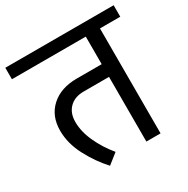

<svg xmlns="http://www.w3.org/2000/svg" viewBox="-180 -829 961 984"><g transform="rotate(-30 300.5 -337.5)"><path d="M621.1 -689V-621.1H501V0H417V-382.8H267.1Q213.9 -382.8 182.9 -352.1Q151.9 -321.3 151.9 -269Q151.9 -211.4 180.2 -149.7Q208.5 -87.9 253.9 -33.2L193.8 14.2Q140.6 -43.5 101.3 -118.4Q62 -193.4 62 -269Q62 -355.5 118.4 -406.7Q174.8 -458 270 -458H417V-621.1H-20V-689Z"/></g></svg>

Font: FiraGO
Style: Regular
Weight: 400
Designer: bBox Type
Foundry: bBox Type GmbH
Version: Version 1.001;PS 001.001;hotconv 1.0.88;makeotf.lib2.5.64775